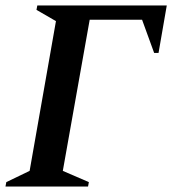

<svg xmlns="http://www.w3.org/2000/svg" viewBox="-27 -680 634 700"><path d="M-7 0 -4 -16 81 -57 177 -603 106 -644 109 -660H581L551 -487H535L491 -608H300L202 -57L297 -16L294 0Z"/></svg>

Font: Spectral SemiBold
Style: Italic
Weight: 600
Italic angle: -10°
Designer: Jean-Baptiste Levee
Foundry: Production Type
Version: Version 2.001